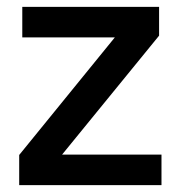

<svg xmlns="http://www.w3.org/2000/svg" viewBox="-20 -540 527 560"><path d="M36 0V-88L315 -431H45V-520H444V-436L161 -89H451V0Z"/></svg>

Font: IBMPlexSans-Medium
Style: Regular
Weight: 500
Designer: Mike Abbink, Paul van der Laan, Pieter van Rosmalen
Foundry: Bold Monday
Version: Version 3.1